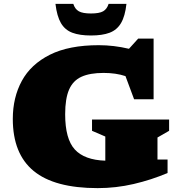

<svg xmlns="http://www.w3.org/2000/svg" viewBox="-20 -955 930 990"><path d="M792 -132.5H844V-63Q760.5 -27.5 669.2 -6.2Q578 15 483.5 15Q261 15 153.5 -73.5Q46 -162 46 -342Q46 -452 92.5 -537.8Q139 -623.5 237.2 -672.8Q335.5 -722 489.5 -722Q566.5 -722 645 -703.5L692.5 -756H772V-443H671.5L627 -562.5Q578 -579 514 -579Q443.5 -579 400 -559.2Q356.5 -539.5 336.2 -493Q316 -446.5 316 -366Q316 -238.5 365.8 -184.2Q415.5 -130 523 -126.5V-251L454.5 -280.5V-338.5H852V-280.5L792 -246ZM449 -885.5Q492 -885.5 511.8 -896.8Q531.5 -908 540 -935H632Q625 -871.5 604 -836Q583 -800.5 545.2 -786.2Q507.5 -772 449 -772Q391 -772 353 -786.2Q315 -800.5 294.2 -836Q273.5 -871.5 266 -935H358Q366.5 -908 386.5 -896.8Q406.5 -885.5 449 -885.5Z"/></svg>

Font: Newsreader Caption ExtraBold
Style: Regular
Weight: 800
Designer: Hugues Gentile
Foundry: Production Type
Version: Version 1.001